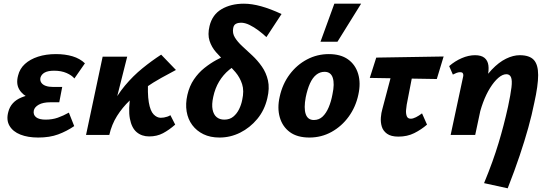

<svg xmlns="http://www.w3.org/2000/svg" viewBox="-20 -731 2964 1040"><path d="M187 14Q131 14 90.5 -2Q50 -18 31.5 -49.5Q13 -81 25 -125Q39 -180 97 -203.5Q155 -227 234 -227L228 -183Q180 -183 141 -199.5Q102 -216 84 -247Q66 -278 78 -322Q87 -359 115 -384.5Q143 -410 186 -424Q229 -438 283 -438Q333 -438 373 -426Q413 -414 440 -388L383 -306Q369 -323 340.5 -335.5Q312 -348 273 -348Q240 -348 222 -338Q204 -328 199 -310Q196 -295 203.5 -283.5Q211 -272 227.5 -266Q244 -260 268 -260H317L301 -177H253Q213 -177 190 -164Q167 -151 163 -132Q159 -109 175.5 -96Q192 -83 227 -83Q263 -83 293 -93.5Q323 -104 353 -121L382 -48Q341 -20 295 -3Q249 14 187 14Z M536 0Q549 -84 581 -149.5Q613 -215 657 -267.5Q701 -320 751.5 -361Q802 -402 853 -435L933 -352Q897 -333 853.5 -309Q810 -285 766 -254.5Q722 -224 682.5 -186.5Q643 -149 614 -103Q585 -57 572 0ZM446 0 536 -424H669L562 0ZM788 8Q748 8 720.5 -15Q693 -38 683.5 -88.5Q674 -139 688 -223L783 -307Q778 -224 786 -177Q794 -130 812 -111.5Q830 -93 851 -93Q859 -93 868 -94.5Q877 -96 886 -99Q895 -102 903 -107L929 -56Q896 -27 863 -9.5Q830 8 788 8Z M1169 14Q1119 14 1082 -4Q1045 -22 1021.5 -53.5Q998 -85 991 -127Q984 -169 995 -217Q1006 -265 1030.5 -301Q1055 -337 1087 -362.5Q1119 -388 1152 -406Q1185 -424 1212.5 -434.5Q1240 -445 1256 -451L1291 -396Q1253 -379 1221 -352.5Q1189 -326 1167 -289.5Q1145 -253 1135 -206Q1126 -165 1131.5 -137.5Q1137 -110 1153.5 -96.5Q1170 -83 1195 -83Q1224 -83 1243.5 -99Q1263 -115 1275 -139.5Q1287 -164 1292 -190Q1303 -239 1291.5 -275Q1280 -311 1255.5 -340Q1231 -369 1202.5 -395Q1174 -421 1150 -448.5Q1126 -476 1115 -510Q1104 -544 1115 -590Q1130 -652 1180.5 -681.5Q1231 -711 1301 -711Q1344 -711 1394.5 -697Q1445 -683 1505 -655L1423 -530Q1404 -548 1380 -566Q1356 -584 1331.5 -596Q1307 -608 1285 -608Q1270 -608 1258 -602Q1246 -596 1243 -578Q1238 -551 1252.5 -527.5Q1267 -504 1292.5 -480.5Q1318 -457 1346.5 -430.5Q1375 -404 1398.5 -370.5Q1422 -337 1431.5 -295Q1441 -253 1428 -199Q1413 -134 1373.5 -86.5Q1334 -39 1281 -12.5Q1228 14 1169 14Z M1656 14Q1590 14 1550 -15.5Q1510 -45 1495.5 -95.5Q1481 -146 1495 -207Q1510 -276 1549 -328Q1588 -380 1643 -409Q1698 -438 1761 -438Q1825 -438 1865 -409.5Q1905 -381 1920 -331Q1935 -281 1921 -218Q1907 -152 1869 -99.5Q1831 -47 1776 -16.5Q1721 14 1656 14ZM1680 -81Q1708 -81 1727.5 -99.5Q1747 -118 1760.5 -150Q1774 -182 1781 -221Q1793 -277 1782.5 -309.5Q1772 -342 1738 -342Q1713 -342 1693 -326Q1673 -310 1659 -279Q1645 -248 1636 -204Q1625 -145 1636 -113Q1647 -81 1680 -81ZM1716 -505 1791 -711H1936L1808 -505Z M2138 9Q2098 9 2076.5 -6.5Q2055 -22 2048 -45.5Q2041 -69 2043 -94.5Q2045 -120 2051 -140L2123 -412H2231L2183 -164Q2181 -153 2179.5 -135Q2178 -117 2183 -102.5Q2188 -88 2205 -88Q2217 -88 2233 -96Q2249 -104 2266 -117L2293 -56Q2262 -29 2224 -10Q2186 9 2138 9ZM1983 -309 2018 -419 2383 -425 2346 -303Z M2602 261Q2628 198 2647 145Q2666 92 2680.5 44Q2695 -4 2707.5 -52Q2720 -100 2732 -154Q2746 -220 2750.5 -258Q2755 -296 2748 -312.5Q2741 -329 2723 -329Q2702 -329 2679 -309Q2656 -289 2634.5 -254.5Q2613 -220 2596.5 -175.5Q2580 -131 2570 -81L2509 -94Q2535 -185 2570 -249Q2605 -313 2643.5 -353.5Q2682 -394 2721 -413Q2760 -432 2795 -432Q2848 -432 2871.5 -406.5Q2895 -381 2895 -324.5Q2895 -268 2874 -174Q2861 -109 2841.5 -39Q2822 31 2795 111.5Q2768 192 2730 289ZM2421 0 2488 -313Q2490 -320 2489.5 -326Q2489 -332 2485.5 -336Q2482 -340 2472 -340Q2463 -340 2452.5 -336Q2442 -332 2433 -327L2413 -373Q2444 -400 2481 -416Q2518 -432 2553 -432Q2587 -432 2604.5 -417.5Q2622 -403 2625.5 -377Q2629 -351 2621 -315L2554 0Z"/></svg>

Font: Ysabeau Office ExtraBold
Style: Italic
Weight: 800
Italic angle: -12°
Designer: Christian Thalmann (Catharsis Fonts)
Version: Version 2.001;gftools[0.9.30]; featfreeze: tnum,lnum,ss02